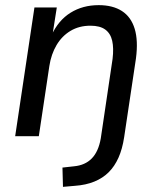

<svg xmlns="http://www.w3.org/2000/svg" viewBox="-20 -530 616 747"><path d="M225 197 223 122 268 117Q311 113 337 86.5Q363 60 372 9L418 -301Q423 -343 416.5 -371.5Q410 -400 389.5 -415Q369 -430 332 -430Q288 -430 254.5 -410Q221 -390 200 -354.5Q179 -319 172 -273L131 0H39L114 -501H201L184 -393L180 -392Q207 -451 254.5 -480.5Q302 -510 364 -510Q419 -510 454.5 -487Q490 -464 504 -418Q518 -372 509 -303L463 4Q456 50 441 83.5Q426 117 403 140Q380 163 347 176.5Q314 190 271 193Z"/></svg>

Font: Nunitoga
Style: Medium Italic
Weight: 500
Italic angle: -9°
Designer: Vernon Adams
Foundry: Vernon Adams
Version: Version 1.0